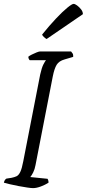

<svg xmlns="http://www.w3.org/2000/svg" viewBox="-27 -969 447 989"><path d="M143 0Q134 0 113.5 -3Q93 -6 69 -10.5Q45 -15 24 -20Q3 -25 -7 -28Q-4 -43 6 -49L32 -53Q47 -56 58 -61Q69 -66 77.5 -83.5Q86 -101 93 -139L180 -585Q188 -621 197 -638Q206 -655 210 -659H126Q119 -666 119 -677Q125 -682 137 -688Q149 -694 161.5 -699Q174 -704 180 -704H339Q343 -700 347 -693.5Q351 -687 350 -676L306 -663Q277 -655 265 -635.5Q253 -616 245 -576L156 -119Q152 -97 144 -81Q136 -65 129 -57L218 -48Q219 -47 221 -41.5Q223 -36 223 -28Q206 -17 183.5 -8.5Q161 0 143 0ZM213 -768Q207 -771 199 -778.5Q191 -786 190 -791Q228 -838 261.5 -873.5Q295 -909 319.5 -929Q344 -949 352 -949Q359 -949 370 -941Q381 -933 390.5 -921Q400 -909 400 -896Z"/></svg>

Font: Texturina Thin
Style: Italic
Weight: 100
Italic angle: -11°
Designer: Guillermo Torres Carreño
Foundry: Omnibus-Type
Version: Version 1.002; ttfautohint (v1.8.3)